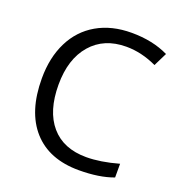

<svg xmlns="http://www.w3.org/2000/svg" viewBox="-132 -835 895 957"><g transform="rotate(20 315.5 -357.0)"><path d="M403.8 -649.9Q286.1 -649.9 218 -571.5Q149.9 -493.2 149.9 -356.9Q149.9 -216.8 215.6 -140.4Q281.2 -64 402.8 -64Q477.5 -64 573.2 -90.8V-18.1Q499 9.8 390.1 9.8Q232.4 9.8 146.7 -85.9Q61 -181.6 61 -357.9Q61 -468.3 102.3 -551.3Q143.6 -634.3 221.4 -679.2Q299.3 -724.1 404.8 -724.1Q517.1 -724.1 601.1 -683.1L565.9 -611.8Q484.9 -649.9 403.8 -649.9Z"/></g></svg>

Font: f0_46894 
Style: Regular
Weight: 400
Foundry: Ascender Corporation
Version: Version 1.10